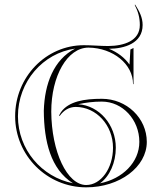

<svg xmlns="http://www.w3.org/2000/svg" viewBox="-20 -799 700 824"><path d="M305 -340.1C393.3 -340.1 465 -261.6 465 -165C465 -76.7 413.5 -5 350 -5C267.9 -5 201 -148 200 -320C200 -473 269.1 -594.7 360 -594.7C465.7 -593.2 551 -523.7 551 -438H553V-593L539.6 -586.7L535.8 -521.8C514.8 -551.8 484.4 -574.5 447.6 -589.6C513.5 -590.2 592.1 -612.6 592.1 -691.7C592.1 -724.1 578.2 -750.6 560.1 -779L558.1 -778C572.7 -749.9 580.1 -723.2 580.1 -691.7C580.1 -623.7 512.5 -602.1 444.6 -601.5C427.4 -601.5 409.2 -602.4 390.3 -603.4C372.5 -604.3 355.4 -605 340 -605C177.2 -605 45 -468.4 45 -300C45 -131.6 181.6 5 350 5C493.5 5 610 -82.4 610 -190C610 -292.1 523.5 -375 417 -375C342.2 -375 274.4 -364.3 241.5 -317.4C238.6 -313.2 235.9 -308.5 233.4 -303.4C234.3 -302.8 236 -301.2 236 -301.2C252.9 -325.3 276.6 -340.1 305 -340.1ZM302.4 -590.4C210.4 -543 171.3 -439.3 168 -323.6L168 -323.6C168.9 -193.2 197 -73 293.1 -12.5C158.6 -39.1 57 -157.7 57 -300C57 -448.6 164.4 -571.1 302.4 -590.4ZM315.6 -351.7C348.1 -359 381.3 -363 417 -363C505.9 -363 578 -285.5 578 -190C578 -102.4 505.8 -31.4 408.9 -12.2C450.3 -41.4 477 -100.4 477 -165C477 -263.5 406.4 -345.8 315.6 -351.7Z"/></svg>

Font: SortefaxS01
Style: Medium
Weight: 500
Designer: gluk
Foundry: gluk
Version: Version 0.261